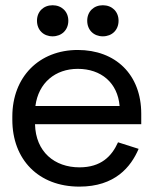

<svg xmlns="http://www.w3.org/2000/svg" viewBox="-20 -697 586 732"><path d="M282.5 14.5C418.5 14.5 479 -60.5 508.5 -129.5L430 -154.5C406 -101 365 -59 283 -59C188 -59 116 -118 113.5 -223.5H518.5V-263C518.5 -413.5 420 -506.5 276.5 -506.5C129.5 -506.5 27 -404 27 -252.5V-240.5C27 -88.5 127 14.5 282.5 14.5ZM180.5 -558.5C215 -558.5 240.5 -582.5 240.5 -618C240.5 -653 215 -677 180.5 -677C146 -677 121 -653 121 -618C121 -582.5 146 -558.5 180.5 -558.5ZM372 -558.5C407 -558.5 432 -582.5 432 -618C432 -653 407 -677 372 -677C337.5 -677 312.5 -653 312.5 -618C312.5 -582.5 337.5 -558.5 372 -558.5ZM115 -293C126.5 -381.5 191 -434.5 276.5 -434.5C365.5 -434.5 428.5 -381.5 436 -293Z"/></svg>

Font: MCL Standard
Style: Regular
Weight: 400
Designer: Květoslav Bartoš
Foundry: Florian Karsten
Version: Version 1.001;Glyphs 3.2.3 (3260)